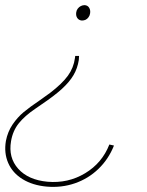

<svg xmlns="http://www.w3.org/2000/svg" viewBox="-52 -544 571 748"><path d="M255 -310Q250 -278 234.5 -251.5Q219 -225 189.5 -198Q160 -171 111 -138Q98 -129 85 -120Q45 -93 21.5 -64Q-2 -35 -9 6Q-20 70 19 113.5Q58 157 133 164Q213 171 279.5 131Q346 91 374 19L392 23Q371 76 331.5 114Q292 152 240 170Q188 188 130 183Q75 178 36 154Q-3 130 -20 91Q-37 52 -29 5Q-22 -31 -3 -59Q16 -87 40 -107Q64 -127 104 -154L143 -182Q190 -218 212.5 -249Q235 -280 240 -318L241 -326H256Q255 -318 255 -310ZM299 -492Q298 -484 293 -477Q288 -470 281.5 -467Q275 -464 267 -464Q255 -465 249 -474Q243 -483 245 -496Q246 -504 251 -510.5Q256 -517 263 -520.5Q270 -524 278 -524Q290 -523 295.5 -513.5Q301 -504 299 -492Z"/></svg>

Font: Fixel Italic Variable Display Thin
Style: Italic
Weight: 100
Italic angle: -10°
Designer: AlfaBravo + MacPaw
Foundry: Kyrylo Tkachov, Marchela Mozhyna, Serhii Makarenko, Maria Weinstein, Zakhar Kryvoshyya
Version: Version 1.210;Glyphs 3.2 (3217)